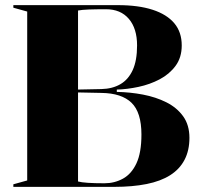

<svg xmlns="http://www.w3.org/2000/svg" viewBox="-20 -728 794 748"><path d="M439 -708Q519 -708 574.5 -690Q630 -672 659 -637.5Q688 -603 688 -551Q688 -504 664 -471.5Q640 -439 602 -419Q564 -399 519.5 -389.5Q475 -380 435 -379V-370Q487 -369 537 -359.5Q587 -350 628 -329.5Q669 -309 693.5 -275Q718 -241 718 -191Q718 -142 699 -105.5Q680 -69 643 -45.5Q606 -22 551 -11Q496 0 425 0H32V-10L86 -25V-683L32 -698V-708ZM393 -692Q353 -692 326 -691Q299 -690 284 -687V-21Q309 -14 387 -14Q426 -14 459 -32Q492 -50 511.5 -91.5Q531 -133 531 -204Q531 -290 492.5 -327.5Q454 -365 375 -366L278 -368V-379L375 -381Q418 -382 449 -400Q480 -418 497 -455Q514 -492 514 -551Q514 -617 482 -654.5Q450 -692 393 -692Z"/></svg>

Font: Kalnia Thin SemiBold
Style: Regular
Weight: 600
Version: Version 1.105